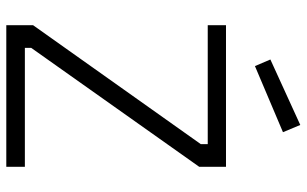

<svg xmlns="http://www.w3.org/2000/svg" viewBox="-202 -771 974 610"><g transform="rotate(90 285.0 -466.0)"><path d="M60 -639V-697H510V-612L132 -78V-58H510V1H60V-84L438 -617V-639ZM169 -838 377 -933 400 -878 190 -789Z"/></g></svg>

Font: TitilliumText22L Lt
Style: Thin
Weight: 300
Designer: Campivisivi
Foundry: Campivisivi
Version: 1.000